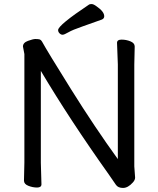

<svg xmlns="http://www.w3.org/2000/svg" viewBox="-20 -906 778 945"><path d="M482 -810Q433 -792 385 -775.5Q337 -759 316.5 -747Q296 -735 288 -735Q280 -735 273 -742Q266 -749 266 -758Q266 -782 419 -884Q423 -886 431.5 -886Q440 -886 455 -875Q493 -849 493 -826Q493 -815 482 -810ZM100 -640 93 -677Q93 -696 118 -705Q143 -714 154 -714Q165 -714 173 -712.5Q181 -711 187 -701Q212 -655 329.5 -467Q447 -279 560 -123V-589L556 -695Q556 -711 578.5 -711Q601 -711 622 -702.5Q643 -694 643 -677L641 -588V-87L645 -32Q645 -20 634 -8Q610 19 585.5 19Q561 19 550.5 3.5Q540 -12 515 -48Q323 -318 181 -557V-105L184 1Q184 17 162.5 17Q141 17 119.5 8.5Q98 0 98 -17L100 -106Z"/></svg>

Font: LXGW WenKai Lite
Style: Bold
Weight: 700
Designer: LXGW / Fontworks Inc.
Foundry: LXGW / Fontworks Inc.
Version: Version 1.330;April 28, 2024